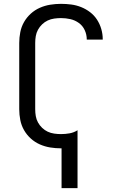

<svg xmlns="http://www.w3.org/2000/svg" viewBox="-20 -763 640 998"><path d="M300 215V8Q299 8 298.5 8Q298 8 297 8Q269 8 241 3.5Q213 -1 187 -12.5Q161 -24 140 -43Q119 -62 105 -86.5Q91 -111 85.5 -139Q80 -167 80 -195V-540Q80 -568 85.5 -596Q91 -624 105 -648.5Q119 -673 140 -692Q161 -711 187 -722.5Q213 -734 241 -738.5Q269 -743 297 -743Q324 -743 350.5 -739.5Q377 -736 402 -726Q427 -716 448.5 -699.5Q470 -683 484.5 -660.5Q499 -638 506.5 -612Q514 -586 514 -560Q514 -559 514 -558Q514 -557 514 -557H431Q431 -557 431 -557.5Q431 -558 431 -558Q431 -583 420.5 -606Q410 -629 390 -643.5Q370 -658 346 -663.5Q322 -669 297 -669Q280 -669 262 -666.5Q244 -664 228 -656.5Q212 -649 199 -636.5Q186 -624 177.5 -608.5Q169 -593 166 -575.5Q163 -558 163 -540V-195Q163 -177 166 -159.5Q169 -142 177.5 -126.5Q186 -111 199 -98.5Q212 -86 228 -78.5Q244 -71 262 -68.5Q280 -66 297 -66Q320 -66 342 -70Q364 -74 383 -86V215Z"/></svg>

Font: Iosevka Meiseki Sans
Style: Regular
Weight: 400
Monospace: yes
Designer: Belleve Invis
Foundry: Belleve Invis
Version: Version 11.2.6; ttfautohint (v1.8.4)